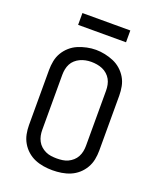

<svg xmlns="http://www.w3.org/2000/svg" viewBox="-167 -1022 933 1130"><g transform="rotate(20 300.0 -457.0)"><path d="M300 8Q272 8 243.5 3.5Q215 -1 189 -12Q163 -23 141.5 -42Q120 -61 105.5 -86Q91 -111 85.5 -139Q80 -167 80 -195V-540Q80 -568 85.5 -596.5Q91 -625 105.5 -649.5Q120 -674 141.5 -693Q163 -712 189 -723Q215 -734 243.5 -740Q272 -746 300 -746Q328 -746 356.5 -740Q385 -734 411 -723Q437 -712 458.5 -693Q480 -674 494.5 -649.5Q509 -625 514.5 -596.5Q520 -568 520 -540V-195Q520 -167 514.5 -139Q509 -111 494.5 -86Q480 -61 458.5 -42Q437 -23 411 -12Q385 -1 356.5 3.5Q328 8 300 8ZM300 -66Q318 -66 336 -68.5Q354 -71 370 -78.5Q386 -86 399.5 -98Q413 -110 421.5 -126Q430 -142 433.5 -159.5Q437 -177 437 -195V-540Q437 -558 433.5 -576Q430 -594 421.5 -609.5Q413 -625 399 -637.5Q385 -650 368.5 -657Q352 -664 334 -667Q316 -670 298 -670Q280 -670 262.5 -666.5Q245 -663 229 -655.5Q213 -648 199.5 -636Q186 -624 178 -608.5Q170 -593 166.5 -575.5Q163 -558 163 -540V-195Q163 -177 166.5 -159.5Q170 -142 178.5 -126Q187 -110 200.5 -98Q214 -86 230 -78.5Q246 -71 264 -68.5Q282 -66 300 -66ZM150 -848V-922H450V-848Z"/></g></svg>

Font: Bmono
Style: Regular
Weight: 400
Monospace: yes
Designer: Belleve Invis
Foundry: Belleve Invis
Version: Version 11.2.2; ttfautohint (v1.8.2)